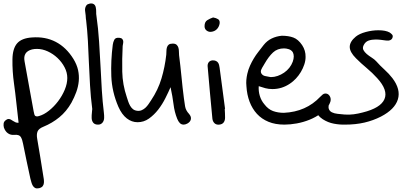

<svg xmlns="http://www.w3.org/2000/svg" viewBox="-32 -712 2324 1097"><path d="M1 -25.4Q8.8 -32.2 16.6 -32.2Q23.4 -32.2 29.8 -28.8Q36.1 -25.4 42.5 -21Q48.8 -16.6 56.6 -13.2Q64.5 -9.8 74.2 -10.7Q67.4 -68.4 61.5 -124Q55.7 -179.7 47.9 -235.4Q38.1 -304.7 39.1 -373Q40 -434.6 65.9 -464.4Q91.8 -494.1 150.4 -498Q226.6 -503.9 286.6 -472.7Q346.7 -441.4 387.7 -375Q407.2 -342.8 414.1 -311.5Q420.9 -280.3 418 -248.5Q415 -216.8 403.8 -186Q392.6 -155.3 376 -125Q347.7 -75.2 307.1 -42Q266.6 -8.8 216.8 11.7Q189.5 22.5 182.6 39.1Q175.8 55.7 180.7 82Q189.5 134.8 198.2 186Q207 237.3 214.8 290Q216.8 300.8 218.3 312Q219.7 323.2 218.8 333.5Q217.8 343.8 211.9 351.6Q206.1 359.4 191.4 363.3Q177.7 366.2 169.4 362.3Q161.1 358.4 155.8 349.6Q150.4 340.8 147.5 330.1Q144.5 319.3 141.6 308.6Q130.9 258.8 120.1 208.5Q109.4 158.2 99.6 108.4Q95.7 85.9 86.9 70.8Q78.1 55.7 48.8 58.6Q29.3 60.5 13.7 49.8Q-2 39.1 -9.8 16.6Q-12.7 4.9 -11.2 -6.3Q-9.8 -17.6 1 -25.4ZM108.4 -361.3Q121.1 -289.1 134.3 -218.3Q147.5 -147.5 160.2 -76.2Q162.1 -69.3 163.1 -63.5Q164.1 -57.6 166.5 -53.2Q168.9 -48.8 174.8 -47.4Q180.7 -45.9 190.4 -48.8Q218.8 -56.6 247.6 -79.6Q276.4 -102.5 299.8 -133.3Q323.2 -164.1 337.9 -199.2Q352.5 -234.4 352.5 -266.6Q352.5 -297.9 336.9 -327.6Q321.3 -357.4 296.4 -380.9Q271.5 -404.3 240.7 -418.5Q210 -432.6 178.7 -432.6Q165 -432.6 151.4 -429.7Q97.7 -416 108.4 -361.3Z M561.5 -68.4Q563.5 -52.7 563 -38.1Q562.5 -23.4 554.7 -12.7Q544.9 0 529.3 0H527.3Q508.8 0 500 -11.7Q492.2 -22.5 491.7 -37.6Q491.2 -52.7 493.2 -69.3Q494.1 -72.3 494.1 -80.1Q494.1 -85 495.1 -88.9Q486.3 -156.2 482.4 -224.6Q478.5 -293 475.6 -360.4Q473.6 -418.9 470.2 -478.5Q466.8 -538.1 460 -597.7Q460 -600.6 459 -602.5Q459 -605.5 458.5 -608.4Q458 -611.3 458 -615.2Q458 -619.1 457.5 -624Q457 -628.9 456.1 -634.8Q455.1 -642.6 454.1 -650.9Q453.1 -659.2 455.1 -667Q457 -674.8 461.9 -681.6Q466.8 -688.5 480.5 -691.4Q482.4 -691.4 484.4 -691.9Q486.3 -692.4 488.3 -692.4Q508.8 -692.4 514.6 -672.9Q516.6 -665 517.1 -657.2Q517.6 -649.4 517.6 -641.6Q517.6 -636.7 517.6 -632.8Q517.6 -628.9 518.6 -625Q529.3 -549.8 534.2 -473.6Q539.1 -397.5 543 -322.3Q545.9 -259.8 549.8 -196.3Q553.7 -132.8 561.5 -68.4Z M612.3 -456.1Q614.3 -471.7 621.1 -484.9Q627.9 -498 649.4 -496.1Q661.1 -495.1 666 -489.7Q670.9 -484.4 671.9 -478Q672.9 -471.7 671.4 -463.9Q669.9 -456.1 668.9 -449.2Q665 -375 666.5 -302.2Q668 -229.5 692.4 -157.2Q696.3 -144.5 700.7 -131.8Q705.1 -119.1 711.4 -107.9Q717.8 -96.7 727.1 -88.9Q736.3 -81.1 751 -79.1Q765.6 -77.1 777.8 -82.5Q790 -87.9 799.3 -96.7Q808.6 -105.5 816.4 -116.7Q824.2 -127.9 831.1 -138.7Q871.1 -198.2 890.6 -263.7Q910.2 -329.1 918 -399.4Q918.9 -409.2 918.9 -420.4Q918.9 -431.6 921.9 -441.4Q924.8 -451.2 932.1 -457Q939.5 -462.9 955.1 -462.9Q969.7 -462.9 977.1 -456.1Q984.4 -449.2 987.3 -439.5Q990.2 -429.7 990.2 -418Q990.2 -406.2 991.2 -396.5Q999 -335 1004.9 -273.9Q1010.7 -212.9 1018.6 -151.4Q1021.5 -128.9 1025.4 -105Q1029.3 -81.1 1047.9 -61.5Q1061.5 -45.9 1058.6 -30.8Q1055.7 -15.6 1038.1 -5.9Q1026.4 0 1017.6 0Q1003.9 0 995.1 -9.3Q986.3 -18.6 980.5 -33.2Q964.8 -72.3 959.5 -116.2Q954.1 -160.2 942.4 -213.9Q930.7 -186.5 913.1 -151.4Q895.5 -116.2 872.1 -85.9Q848.6 -55.7 819.3 -34.7Q790 -13.7 753.9 -13.7Q720.7 -13.7 692.4 -35.6Q664.1 -57.6 644.5 -101.6Q607.4 -187.5 604 -276.4Q600.6 -365.2 612.3 -456.1Z M1183.6 -367.2Q1194.3 -367.2 1201.7 -363.8Q1209 -360.4 1213.4 -354.5Q1217.8 -348.6 1219.7 -340.8Q1221.7 -333 1222.7 -325.2Q1230.5 -266.6 1238.3 -208Q1246.1 -149.4 1253.9 -89.8H1252Q1252.9 -77.1 1253.4 -64.9Q1253.9 -52.7 1253.9 -40Q1253.9 -23.4 1246.1 -12.7Q1238.3 -2 1221.7 0Q1204.1 2 1193.8 -7.8Q1183.6 -17.6 1181.6 -33.2Q1173.8 -108.4 1167.5 -183.1Q1161.1 -257.8 1154.3 -333Q1153.3 -346.7 1160.6 -356.4Q1168 -366.2 1183.6 -367.2ZM1136.7 -562.5Q1136.7 -586.9 1152.3 -596.7Q1168 -606.4 1185.5 -612.3Q1203.1 -609.4 1214.4 -602.1Q1225.6 -594.7 1222.7 -576.2Q1218.8 -556.6 1206.1 -544.4Q1193.4 -532.2 1174.8 -530.3Q1161.1 -528.3 1148.9 -537.1Q1136.7 -545.9 1136.7 -562.5Z M1380.9 -290Q1386.7 -315.4 1396.5 -336.9Q1406.2 -358.4 1418 -377.9Q1429.7 -397.5 1444.3 -416Q1459 -434.6 1474.6 -455.1Q1494.1 -479.5 1520.5 -492.2Q1546.9 -504.9 1578.1 -507.8Q1616.2 -507.8 1644 -497.6Q1671.9 -487.3 1694.3 -454.1Q1714.8 -422.9 1713.9 -386.7Q1713.9 -365.2 1706.5 -343.3Q1699.2 -321.3 1687 -300.8Q1674.8 -280.3 1658.7 -263.2Q1642.6 -246.1 1625 -234.4Q1579.1 -203.1 1524.4 -203.1Q1502.9 -203.1 1484.4 -208Q1465.8 -212.9 1446.3 -219.7Q1444.3 -190.4 1452.6 -163.6Q1460.9 -136.7 1478.5 -116.2Q1500 -87.9 1527.8 -77.6Q1555.7 -67.4 1589.8 -67.4Q1716.8 -73.2 1797.9 -159.2Q1804.7 -166 1811.5 -171.9Q1818.4 -177.7 1827.1 -177.7Q1840.8 -177.7 1849.1 -167Q1857.4 -156.2 1857.4 -143.6Q1857.4 -136.7 1855.5 -130.4Q1853.5 -124 1849.6 -116.2Q1832 -85.9 1801.8 -64Q1771.5 -42 1736.3 -27.8Q1701.2 -13.7 1663.6 -6.8Q1626 0 1592.8 0Q1541 0 1502 -16.1Q1462.9 -32.2 1436 -61.5Q1409.2 -90.8 1394 -130.9Q1378.9 -170.9 1376 -218.8Q1374 -238.3 1375.5 -255.4Q1377 -272.5 1380.9 -290ZM1460.9 -293Q1467.8 -281.2 1481.4 -277.8Q1495.1 -274.4 1508.8 -272.5Q1510.7 -272.5 1512.2 -272Q1513.7 -271.5 1515.6 -271.5Q1535.2 -271.5 1554.7 -278.3Q1574.2 -285.2 1591.3 -296.9Q1608.4 -308.6 1621.1 -324.7Q1633.8 -340.8 1640.6 -359.4Q1652.3 -392.6 1640.6 -414.1Q1632.8 -425.8 1618.7 -430.7Q1604.5 -435.5 1590.8 -435.5Q1552.7 -435.5 1527.8 -412.1Q1502.9 -388.7 1480.5 -349.6Q1476.6 -341.8 1473.6 -337.9Q1464.8 -324.2 1460.4 -313.5Q1456.1 -302.7 1460.9 -293Z M1791 -145.5Q1798.8 -154.3 1809.1 -161.1Q1819.3 -168 1835.9 -163.1Q1849.6 -158.2 1854 -149.4Q1858.4 -140.6 1853.5 -130.9Q1841.8 -105.5 1846.2 -91.3Q1850.6 -77.1 1864.3 -70.3Q1877.9 -63.5 1897.5 -61.5Q1917 -59.6 1937.5 -57.6Q1963.9 -55.7 1989.3 -59.1Q2014.6 -62.5 2040 -69.3Q2142.6 -94.7 2164.6 -145.5Q2186.5 -196.3 2123 -265.6Q2095.7 -295.9 2063.5 -322.8Q2031.2 -349.6 2002 -378.9Q1965.8 -415 1966.3 -444.8Q1966.8 -474.6 2001 -502.9Q2021.5 -519.5 2058.1 -529.3Q2094.7 -539.1 2129.9 -539.1Q2171.9 -539.1 2194.3 -526.4Q2203.1 -520.5 2208.5 -514.2Q2213.9 -507.8 2210.9 -498Q2208 -487.3 2197.8 -482.9Q2187.5 -478.5 2173.8 -480.5Q2159.2 -482.4 2144 -484.4Q2128.9 -486.3 2114.3 -486.3Q2091.8 -486.3 2073.7 -480Q2055.7 -473.6 2045.9 -454.1Q2038.1 -438.5 2044.4 -426.3Q2050.8 -414.1 2063.5 -403.3Q2076.2 -392.6 2091.8 -382.8Q2107.4 -373 2117.2 -362.3Q2139.6 -336.9 2165 -314Q2190.4 -291 2210 -265.6Q2258.8 -201.2 2241.2 -144Q2223.6 -86.9 2144.5 -45.9Q2100.6 -23.4 2050.3 -11.7Q2000 0 1940.4 0Q1909.2 1 1875.5 -5.4Q1841.8 -11.7 1811.5 -31.2Q1777.3 -53.7 1771.5 -85Q1765.6 -116.2 1791 -145.5Z"/></svg>

Font: Scriphy
Style: Regular
Weight: 400
Designer: Ala M. Lockhart
Foundry: Ala M. Lockhart
Version: Version 1.0 2021